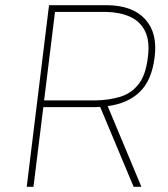

<svg xmlns="http://www.w3.org/2000/svg" viewBox="-20 -720 646 740"><path d="M169 -700H393Q491 -699 539.5 -646Q588 -593 576 -500Q565 -410 518.5 -365.5Q472 -321 395 -311L525 0H495L366 -308Q356 -307 345 -307H147L109 0H83ZM390 -674H192L150 -333H348Q401 -334 443.5 -347Q486 -360 514 -395.5Q542 -431 550 -500Q558 -562 539 -600Q520 -638 481 -655.5Q442 -673 390 -674Z"/></svg>

Font: Haskoy Thin
Style: Italic
Weight: 100
Designer: Ertekin Erdin
Foundry: Ertekin Erdin
Version: Version 2.000; ttfautohint (v1.8.4.7-5d5b)